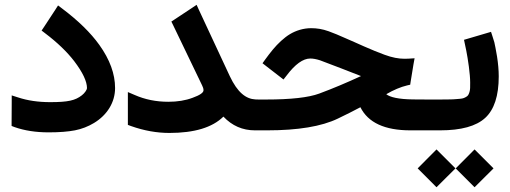

<svg xmlns="http://www.w3.org/2000/svg" viewBox="-20 -537 2103 791"><path d="M28.3 -144V-117.2L27.8 -31.7V-18.1L40.5 -13.2C81.1 1 127.4 8.3 180.2 8.3C224.6 8.3 260.7 5.4 288.6 0C316.4 -5.4 342.8 -15.6 367.2 -30.3C421.4 -63 454.1 -115.2 454.1 -174.3C454.1 -232.4 432.6 -291.5 389.2 -352.1C353.5 -401.9 302.7 -451.7 235.8 -502L219.2 -514.6L208 -497.1L161.6 -426.3L151.4 -411.1L166 -399.9C215.8 -362.3 255.9 -323.7 285.6 -285.2C320.8 -238.8 338.4 -201.7 338.4 -173.8C338.4 -168 329.6 -153.8 317.4 -144.5C290 -123 260.3 -116.2 186.5 -116.2C137.7 -116.2 93.8 -122.6 54.2 -135.7Z M1045.4 0C1051.3 0 1054.2 -18.6 1054.2 -55.7V-72.3C1054.2 -108.4 1051.3 -126.5 1045.4 -127L1032.2 -127.4C993.2 -129.4 958.5 -155.8 926.8 -223.1L799.3 -496.6L790 -517.1L771 -504.4L700.2 -457.5L686 -448.2L693.4 -433.1L812.5 -185.5C816.4 -178.2 818.4 -171.4 818.4 -165C818.4 -155.3 803.7 -145 773.9 -134.3C744.1 -123 710.9 -117.7 673.3 -117.7C623.5 -117.7 577.1 -127 534.2 -146L506.8 -157.7V-127.9V-36.1V-22.5L520 -17.6C573.7 1.5 626.5 10.7 677.7 10.7C780.8 10.7 855 -11.7 900.4 -56.6C936 -19 979 0 1030.3 0Z M1040 -127C1033.2 -127 1027.8 -124 1023.9 -117.7C1016.6 -105.5 1016.6 -93.3 1016.6 -72.3V-55.7C1016.6 -40 1016.6 -32.2 1019.5 -19.5C1022.5 -6.8 1029.8 0 1040 0H1080.6C1208 0 1304.7 -16.1 1371.6 -48.3C1405.3 -64.5 1436.5 -80.1 1464.8 -95.2C1496.6 -31.7 1564.9 0 1670.9 0H1740.2C1746.1 0 1749 -18.6 1749 -55.7V-72.3C1749 -108.9 1746.1 -127 1740.2 -127L1682.1 -127.4C1622.1 -127.9 1586.4 -136.7 1571.3 -148.9C1601.6 -166.5 1630.4 -178.7 1657.2 -185.1L1669.9 -188L1671.9 -201.2L1683.6 -272.9L1688 -296.9L1663.6 -295.4C1658.2 -294.9 1652.3 -294.9 1647 -294.9C1622.1 -294.9 1595.7 -299.8 1564 -311.5C1547.9 -317.4 1534.7 -322.8 1523.9 -327.1C1512.7 -331.5 1498 -337.9 1479 -346.2C1460 -354.5 1446.8 -360.4 1439.5 -363.8C1431.6 -367.2 1419.9 -372.1 1403.8 -379.4C1387.7 -386.7 1375.5 -392.1 1366.7 -395.5C1357.9 -398.9 1347.2 -403.3 1334 -408.2C1308.1 -417.5 1285.2 -420.9 1261.7 -420.9C1230 -420.9 1199.2 -411.1 1174.8 -396.5C1162.6 -389.2 1149.9 -379.4 1137.7 -368.2C1112.8 -345.2 1095.2 -322.8 1072.3 -291.5L1061.5 -276.4L1076.7 -264.6L1132.8 -221.2L1147.9 -209.5L1160.2 -225.1C1195.8 -272.5 1228.5 -295.9 1258.3 -295.9C1269.5 -295.9 1283.2 -293.5 1298.3 -288.6C1313.5 -283.2 1341.8 -272.5 1383.3 -256.3C1434.6 -236.3 1462.4 -225.1 1467.3 -223.6C1409.2 -196.8 1351.6 -172.4 1294.9 -151.4C1251.5 -135.3 1178.2 -127 1076.2 -127Z M1734.9 -127C1728 -127 1722.7 -124 1718.8 -117.7C1711.4 -105.5 1711.4 -93.3 1711.4 -72.3V-55.7C1711.4 -40 1711.4 -32.2 1714.4 -19.5C1717.3 -6.8 1724.6 0 1734.9 0H1793C1879.9 0 1941.9 -17.1 1979 -51.3C2016.1 -85.4 2034.7 -142.6 2034.7 -222.2C2034.7 -247.6 2032.2 -274.9 2027.8 -303.7C2022.9 -332.5 2019 -352.5 2016.6 -362.8C2013.7 -373 2011.2 -381.3 2008.8 -387.7L2002.9 -405.8L1891.6 -373L1900.9 -328.6C1904.3 -311 1908.2 -289.1 1911.6 -262.7C1915 -236.3 1917 -214.4 1917 -197.3C1917 -178.2 1917.5 -168.9 1914.1 -157.7C1910.2 -146.5 1908.7 -142.1 1898.4 -136.7C1888.2 -130.9 1882.3 -130.4 1861.8 -128.9C1851.6 -127.9 1841.8 -127.4 1833 -127.4C1824.2 -127 1811.5 -127 1794.9 -127ZM1857.4 156.7 1935.1 234.4 2013.2 156.7 1935.1 78.6ZM1700.7 156.7 1778.3 234.4 1856.4 156.7 1778.3 78.6Z"/></svg>

Font: Samim
Style: Bold
Weight: 700
Foundry: DejaVu fonts team - Redesigned by Saber Rastikerdar
Version: Version 4.0.5